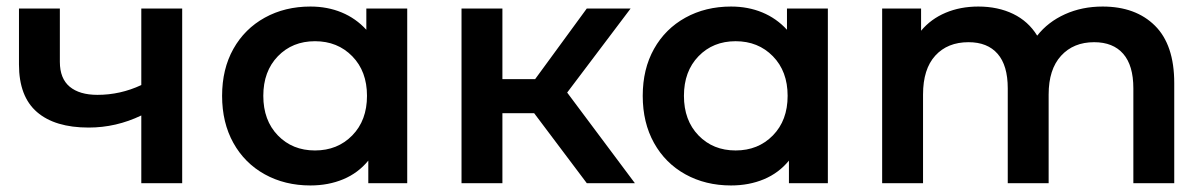

<svg xmlns="http://www.w3.org/2000/svg" viewBox="-20 -560 3680 587"><path d="M537 -534V0H412V-207Q335 -170 251 -170Q148 -170 93 -217.5Q38 -265 38 -363V-534H163V-371Q163 -320 193 -295Q223 -270 278 -270Q348 -270 412 -300V-534Z M1225 -534V0H1106V-69Q1075 -31 1029.5 -12Q984 7 929 7Q851 7 789.5 -27Q728 -61 693.5 -123Q659 -185 659 -267Q659 -349 693.5 -410.5Q728 -472 789.5 -506Q851 -540 929 -540Q981 -540 1024.5 -522Q1068 -504 1100 -469V-534ZM1102 -267Q1102 -342 1057 -388Q1012 -434 943 -434Q874 -434 829.5 -388Q785 -342 785 -267Q785 -192 829.5 -146Q874 -100 943 -100Q1012 -100 1057 -146Q1102 -192 1102 -267Z M1613 -214H1516V0H1391V-534H1516V-318H1616L1774 -534H1908L1714 -277L1921 0H1774Z M2511 -534V0H2392V-69Q2361 -31 2315.5 -12Q2270 7 2215 7Q2137 7 2075.5 -27Q2014 -61 1979.5 -123Q1945 -185 1945 -267Q1945 -349 1979.5 -410.5Q2014 -472 2075.5 -506Q2137 -540 2215 -540Q2267 -540 2310.5 -522Q2354 -504 2386 -469V-534ZM2388 -267Q2388 -342 2343 -388Q2298 -434 2229 -434Q2160 -434 2115.5 -388Q2071 -342 2071 -267Q2071 -192 2115.5 -146Q2160 -100 2229 -100Q2298 -100 2343 -146Q2388 -192 2388 -267Z M3570 -306V0H3445V-290Q3445 -360 3414 -395.5Q3383 -431 3325 -431Q3262 -431 3224 -389.5Q3186 -348 3186 -271V0H3061V-290Q3061 -360 3030 -395.5Q2999 -431 2941 -431Q2877 -431 2839.5 -390Q2802 -349 2802 -271V0H2677V-534H2796V-466Q2826 -502 2871 -521Q2916 -540 2971 -540Q3031 -540 3077.5 -517.5Q3124 -495 3151 -451Q3184 -493 3236 -516.5Q3288 -540 3351 -540Q3452 -540 3511 -481.5Q3570 -423 3570 -306Z"/></svg>

Font: Montserrat Alternates SemiBold
Style: Regular
Weight: 600
Designer: Julieta Ulanovsky
Foundry: Julieta Ulanovsky
Version: Version 7.200